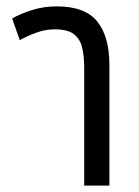

<svg xmlns="http://www.w3.org/2000/svg" viewBox="-20 -582 437 602"><path d="M42 -456 18 -524Q44 -539 80.5 -550.5Q117 -562 158 -562Q247 -562 285 -514.5Q323 -467 323 -379V0H244V-370Q244 -406 237.5 -433Q231 -460 211.5 -475Q192 -490 152 -490Q123 -490 95 -480Q67 -470 42 -456Z"/></svg>

Font: Noto Sans Thai Looped Condensed
Style: Regular
Weight: 400
Width: 3
Designer: Sasikarn Vongin, Ben Mitchell
Foundry: The Fontpad Ltd
Version: Version 1.001; ttfautohint (v1.8.4.7-5d5b)